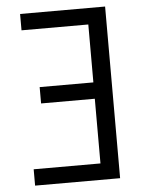

<svg xmlns="http://www.w3.org/2000/svg" viewBox="-53 -777 605 819"><g transform="rotate(-5 250.0 -367.5)"><path d="M64 0V-70H350V-347H120V-417H350V-665H64V-735H428V0Z"/></g></svg>

Font: Iosevka Term SS14
Style: Regular
Weight: 400
Monospace: yes
Designer: Belleve Invis
Foundry: Belleve Invis
Version: Version 24.1.1; ttfautohint (v1.8.4)